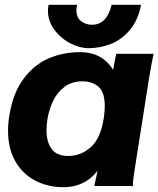

<svg xmlns="http://www.w3.org/2000/svg" viewBox="-20 -774 659 799"><path d="M13.5 -230.5Q13.5 -262 19.5 -297Q35 -390 79.5 -448.2Q124 -506.5 184.2 -531.8Q244.5 -557 312.5 -557Q405.5 -557 450.5 -483.5L463.5 -550H619Q614.5 -528.5 609.2 -500.2Q604 -472 600 -447L541.5 -75.5L540 -65Q537 -47 535 -30.8Q533 -14.5 533 0H372.5Q374.5 -11 386 -63.5Q333.5 5 243.5 5Q181 5 128.5 -21.5Q76 -48 44.8 -101Q13.5 -154 13.5 -230.5ZM413 -290.5Q416 -314 416 -332Q416 -391 389.8 -413.2Q363.5 -435.5 322 -435.5Q279 -435.5 248.8 -412.8Q218.5 -390 201.2 -354.5Q184 -319 177.5 -278.5Q173.5 -253.5 173.5 -231.5Q173.5 -184 194.5 -154.5Q215.5 -125 264.5 -125Q318 -125 359.5 -163.2Q401 -201.5 413 -290.5ZM179.5 -729.5Q179.5 -740 182 -754H301Q298 -741.5 298 -731Q298 -700.5 317.5 -685.8Q337 -671 363 -671Q424.5 -671 444.5 -754H567Q554 -687.5 518.8 -647.2Q483.5 -607 438.8 -590.2Q394 -573.5 348.5 -573.5Q311.5 -573.5 271.8 -594.2Q232 -615 205.8 -651Q179.5 -687 179.5 -729.5Z"/></svg>

Font: JuliaMono Black
Style: Italic
Weight: 900
Italic angle: -9°
Monospace: yes
Designer: cormullion
Foundry: corm
Version: Version 0.057; ttfautohint (v1.8.4)